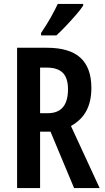

<svg xmlns="http://www.w3.org/2000/svg" viewBox="-20 -957 533 977"><path d="M218 -714Q334 -714 389.5 -663Q445 -612 445 -509Q445 -442 420 -394Q395 -346 341 -316L487 0H357L237 -287H184V0H67V-714ZM218 -613H184V-381H223Q326 -381 326 -503Q326 -560 299.5 -586.5Q273 -613 218 -613ZM403 -928Q390 -908 366 -880.5Q342 -853 315.5 -825Q289 -797 267 -777H189V-789Q216 -829 237 -866Q258 -903 274 -937H403Z"/></svg>

Font: Noto Sans Devanagari UI ExtraCondensed SemiBold
Style: Regular
Weight: 600
Width: 2
Designer: Jelle Bosma - Monotype Design Team
Foundry: Monotype Imaging Inc.
Version: Version 2.004; ttfautohint (v1.8.4.7-5d5b)